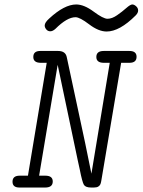

<svg xmlns="http://www.w3.org/2000/svg" viewBox="-20 -839 638 859"><path d="M36 -26Q36 -53 68 -53H105L189 -558H163Q129 -558 129 -584Q129 -611 160 -611H240Q274 -611 279 -582L361 -199L389 -62L471 -558H445Q411 -558 411 -584Q411 -611 444 -611H559Q591 -611 591 -585Q591 -558 559 -558H522L434 -35Q432 -22 429.5 -15.5Q427 -9 420 -4.5Q413 0 400 0H388Q363 0 355.5 -12Q348 -24 337 -80Q331 -105 328 -121L238 -549L155 -53H183Q216 -53 216 -27Q216 0 182 0H67Q36 0 36 -26ZM180 -725Q180 -738 200 -756Q268 -819 321 -819Q356 -819 399 -787Q442 -755 461 -755Q481 -755 504 -771Q527 -787 545 -803Q563 -819 572 -819Q580 -819 589 -811Q598 -803 598 -792Q598 -781 587 -770Q515 -698 457 -698Q421 -698 379 -730Q337 -762 318 -762Q280 -762 228 -710Q216 -699 205 -699Q194 -699 187 -707.5Q180 -716 180 -725Z"/></svg>

Font: CMU Typewriter Text
Style: LightOblique
Weight: 200
Italic angle: -9.46001°
Version: Version 0.7.0